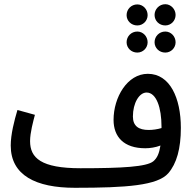

<svg xmlns="http://www.w3.org/2000/svg" viewBox="-20 -872 919 913"><path d="M766 -751C793 -751 815 -773 815 -801C815 -828 793 -852 766 -852C737 -852 715 -828 715 -801C715 -773 737 -751 766 -751ZM633 -751C660 -751 682 -773 682 -800C682 -828 660 -851 633 -851C604 -851 582 -828 582 -800C582 -773 604 -751 633 -751ZM633 -622C660 -622 682 -644 682 -671C682 -699 660 -722 633 -722C604 -722 582 -699 582 -671C582 -644 604 -622 633 -622ZM766 -622C793 -622 815 -644 815 -671C815 -699 793 -722 766 -722C737 -722 715 -699 715 -671C715 -644 737 -622 766 -622ZM336 21H337C583 21 729 10 780 -48C820 -94 840 -165 840 -264C840 -406 788 -521 683 -521C585 -521 520 -409 520 -302C520 -221 569 -167 671 -167C693 -167 720 -171 743 -180C737 -142 727 -120 709 -105C677 -79 563 -72 363 -72C175 -72 123 -121 123 -201C123 -241 138 -295 146 -326L63 -349C48 -299 31 -233 31 -180C31 -38 151 21 336 21ZM612 -318C612 -382 642 -432 677 -432C724 -432 748 -359 748 -270V-263C728 -257 706 -254 687 -254C640 -254 612 -272 612 -318Z"/></svg>

Font: Noto Sans Arabic Cond Med
Style: Regular
Weight: 500
Width: 3
Designer: Monotype Design Team, Nadine Chahine, Nizar Qandah and Khaled Hosny
Foundry: Monotype Imaging Inc.
Version: Version 2.012